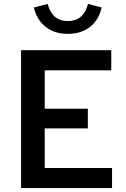

<svg xmlns="http://www.w3.org/2000/svg" viewBox="-20 -955 640 975"><path d="M87 0V-700H545V-598H207V-403H426V-303H207V-102H549V0ZM325 -783Q258 -783 212.5 -818Q167 -853 152 -917L222 -935Q245 -848 325 -848Q404 -848 427 -935L496 -917Q482 -853 436.5 -818Q391 -783 325 -783Z"/></svg>

Font: Red Hat Mono Medium
Style: Regular
Weight: 500
Monospace: yes
Designer: Pentagram, MCKL
Foundry: Pentagram, MCKL
Version: Version 1.023; ttfautohint (v1.8.3)